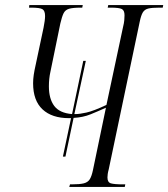

<svg xmlns="http://www.w3.org/2000/svg" viewBox="-20 -734 661 754"><path d="M252 0 255 -10H262Q293 -10 309 -14Q325 -18 332.5 -30Q340 -42 345 -66L396 -311Q365 -297 335.5 -285Q306 -273 269 -271L237 -119H227L259 -270Q255 -270 251 -270Q184 -270 147 -304.5Q110 -339 110 -407Q110 -423 112.5 -440Q115 -457 120 -479L151 -625Q157 -655 157 -671Q157 -692 146.5 -698Q136 -704 102 -704H94L95 -714H305L303 -704H298Q266 -704 251 -699.5Q236 -695 229.5 -681.5Q223 -668 217 -642L178 -452Q175 -439 173.5 -424.5Q172 -410 172 -395Q172 -346 193 -318Q214 -290 263 -286L307 -495H317L272 -286H277Q292 -286 319.5 -292Q347 -298 398 -322L463 -627Q467 -643 468 -654Q469 -665 469 -674Q469 -693 458.5 -698.5Q448 -704 415 -704H403L405 -714H621L619 -704H606Q577 -704 562.5 -700.5Q548 -697 541 -685.5Q534 -674 529 -650L407 -69Q404 -58 403 -50.5Q402 -43 402 -37Q402 -18 415.5 -14Q429 -10 463 -10H472L470 0Z"/></svg>

Font: Noto Serif Display ExtraCondensed Light
Style: Italic
Weight: 300
Width: 2
Italic angle: -12°
Designer: Monotype Design Team
Foundry: Monotype Imaging Inc.
Version: Version 2.009